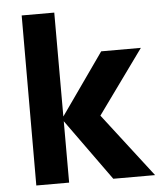

<svg xmlns="http://www.w3.org/2000/svg" viewBox="-52 -765 676 810"><g transform="rotate(-5 286.0 -360.0)"><path d="M69 0H208V-260L395 0H572L364 -270L559 -540H391L208 -280V-720H70Z"/></g></svg>

Font: Eudonet ExtraBold
Style: Regular
Weight: 800
Designer: Mikhail Sharanda
Foundry: Mikhail Sharanda
Version: Version 4.503;Glyphs 3.1.2 (3151)